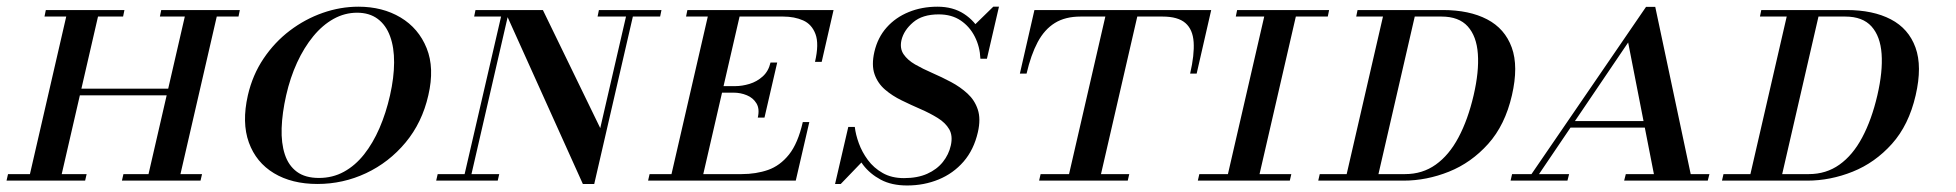

<svg xmlns="http://www.w3.org/2000/svg" viewBox="-82 -540 5848 574"><path d="M357.5 0 475 -510H570.5L453 0ZM-62.5 0 -58 -19.5H177L172.5 0ZM3 0 120.5 -510H215.5L98 0ZM282.5 0 287 -19.5H522L517.5 0ZM136.5 -255 141 -275H441L436.5 -255ZM51 -490.5 55 -510H290L286 -490.5ZM396 -490.5 400 -510H635L631 -490.5Z M867 10Q790.5 10 737 -22.2Q683.5 -54.5 662 -114Q640.5 -173.5 659 -255Q673 -316 706 -365Q739 -414 784.5 -448.5Q830 -483 882.8 -501.5Q935.5 -520 989.5 -520Q1061.5 -520 1115.5 -487.8Q1169.5 -455.5 1193.5 -396Q1217.5 -336.5 1198.5 -255Q1180 -173.5 1130.5 -114Q1081 -54.5 1012.2 -22.2Q943.5 10 867 10ZM871.5 -8Q912.5 -8 946.2 -26.5Q980 -45 1006.5 -78.5Q1033 -112 1052.5 -157Q1072 -202 1084 -255Q1096 -308 1096.2 -353Q1096.5 -398 1084.2 -431.5Q1072 -465 1047.2 -483.5Q1022.5 -502 985.5 -502Q948.5 -502 915.2 -483.5Q882 -465 854.5 -431.5Q827 -398 806.2 -353Q785.5 -308 773.5 -255Q761.5 -202 760 -157Q758.5 -112 769.5 -78.5Q780.5 -45 805.5 -26.5Q830.5 -8 871.5 -8Z M1660.5 10 1426 -510H1541L1712.5 -157L1794 -510H1814.5L1694.5 10ZM1222 0 1226.5 -19.5H1410.5L1406 0ZM1302.5 0 1416 -490.5H1335.5L1339.5 -510H1440.5L1323 0ZM1704.5 -490.5 1708.5 -510H1895.5L1891.5 -490.5Z M1921 0 2038.5 -510H2133.5L2016 0ZM1855.5 0 1860 -19.5H2135Q2178.5 -19.5 2214.2 -32Q2250 -44.5 2276.8 -78Q2303.5 -111.5 2318 -175H2337.5L2297 0ZM2183.5 -188.5Q2189.5 -214.5 2179.5 -231Q2169.5 -247.5 2150.8 -255.2Q2132 -263 2111 -263H2056L2060.5 -282.5H2115.5Q2136.5 -282.5 2158.8 -289.2Q2181 -296 2198.2 -311.5Q2215.5 -327 2221.5 -353H2241.5L2203.5 -188.5ZM2354.5 -355Q2367 -408.5 2356 -438Q2345 -467.5 2319 -479Q2293 -490.5 2259.5 -490.5H1969L1973 -510H2410L2374.5 -355Z M2630 14.5Q2583.5 14.5 2551.2 -2.8Q2519 -20 2498.5 -46.8Q2478 -73.5 2467.5 -104Q2457 -134.5 2454 -160.5H2473.5Q2476 -138 2485.5 -111.8Q2495 -85.5 2512.5 -61.8Q2530 -38 2556.8 -22.8Q2583.5 -7.5 2620.5 -7.5Q2661 -7.5 2690 -20.5Q2719 -33.5 2736.8 -55.8Q2754.5 -78 2760.5 -105Q2767 -134 2755.8 -153.5Q2744.5 -173 2721.5 -187.2Q2698.5 -201.5 2670.2 -213.8Q2642 -226 2613.8 -239.8Q2585.5 -253.5 2563.8 -272.2Q2542 -291 2532.5 -318.2Q2523 -345.5 2532 -385Q2542 -428 2568.8 -458Q2595.5 -488 2634.8 -504Q2674 -520 2720.5 -520Q2767 -520 2800 -498.5Q2833 -477 2850.8 -441.8Q2868.5 -406.5 2868.5 -364.5H2849Q2847.5 -400.5 2832.2 -430.5Q2817 -460.5 2790 -478.8Q2763 -497 2724.5 -497Q2675.5 -497 2647.8 -473.2Q2620 -449.5 2613 -420Q2607.5 -395.5 2619.2 -378Q2631 -360.5 2654 -347.2Q2677 -334 2705.2 -321.8Q2733.5 -309.5 2761.2 -294.8Q2789 -280 2810.5 -260.2Q2832 -240.5 2841.2 -212.5Q2850.5 -184.5 2841.5 -145Q2829.5 -92.5 2798.8 -57Q2768 -21.5 2724.2 -3.5Q2680.5 14.5 2630 14.5ZM2414.5 10 2454 -160.5Q2461.5 -136 2467.8 -120.2Q2474 -104.5 2480.8 -90.8Q2487.5 -77 2496.5 -57.5L2431.5 10ZM2868.5 -364.5Q2864.5 -387 2858.2 -400.8Q2852 -414.5 2844 -427.5Q2836 -440.5 2826 -460L2887.5 -520H2904.5Z M3024.5 0 3029 -19.5H3114L3222.5 -490.5H3148.5Q3102.5 -490.5 3071.5 -471.2Q3040.5 -452 3020.2 -414Q3000 -376 2987 -320H2967L3010.5 -510H3539L3495.5 -320H3476Q3489 -376 3486.5 -414Q3484 -452 3461.8 -471.2Q3439.5 -490.5 3393.5 -490.5H3318L3209.5 -19.5H3294L3289.5 0Z M3584.5 0 3702 -510H3796.5L3679 0ZM3499 0 3503.5 -19.5H3778.5L3774 0ZM3612.5 -490.5 3616.5 -510H3891.5L3887.5 -490.5Z M3859 0 3863.5 -19.5H4118.5Q4170.5 -19.5 4210.2 -47.8Q4250 -76 4278.2 -129Q4306.5 -182 4323.5 -255Q4340 -326 4336.2 -378.8Q4332.5 -431.5 4306 -461Q4279.5 -490.5 4227.5 -490.5H3972.5L3976.5 -510H4231.5Q4310.5 -510 4363.8 -482.2Q4417 -454.5 4437.5 -398Q4458 -341.5 4438 -255Q4417.5 -166 4367 -109.8Q4316.5 -53.5 4249.8 -26.8Q4183 0 4114 0ZM3939.5 0 4057 -510H4152L4034.5 0Z M4608.5 -158.5 4613 -178H4923L4918.5 -158.5ZM4866.5 -519.5 4972.5 -19.5H5028.5L5023.5 0H4773.5L4778.5 -19.5H4862.5L4785.5 -413L4519 -19.5H4609L4604 0H4434L4438.5 -19.5H4496.5L4839 -519.5Z M5066 0 5070.5 -19.5H5325.5Q5377.5 -19.5 5417.2 -47.8Q5457 -76 5485.2 -129Q5513.5 -182 5530.5 -255Q5547 -326 5543.2 -378.8Q5539.5 -431.5 5513 -461Q5486.5 -490.5 5434.5 -490.5H5179.5L5183.5 -510H5438.5Q5517.5 -510 5570.8 -482.2Q5624 -454.5 5644.5 -398Q5665 -341.5 5645 -255Q5624.5 -166 5574 -109.8Q5523.5 -53.5 5456.8 -26.8Q5390 0 5321 0ZM5146.5 0 5264 -510H5359L5241.5 0Z"/></svg>

Font: Bodoni Moda SC
Style: Italic
Weight: 400
Italic angle: -13°
Designer: Owen Earl
Foundry: indestructible type
Version: Version 2.005